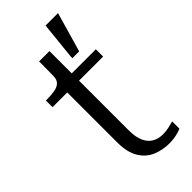

<svg xmlns="http://www.w3.org/2000/svg" viewBox="-240 -784 840 840"><g transform="rotate(-45 180.0 -364.0)"><path d="M11 -464V-505H16Q46 -505 67 -509Q88 -513 99 -524.5Q110 -536 110 -557L158 -509H324V-464ZM175 -157Q175 -114 187 -88Q199 -62 220 -50Q241 -38 269 -38Q290 -38 307.5 -42.5Q325 -47 337 -50V-5Q328 -1 316 2.5Q304 6 290 8Q276 10 261 10Q220 10 183.5 -5Q147 -20 124.5 -56.5Q102 -93 102 -156V-495L110 -502L111 -647H175ZM266 -554 319 -738H242L224 -564V-554Z"/></g></svg>

Font: Roboto Serif 36pt Light
Style: Regular
Weight: 300
Designer: Greg Gazdowicz
Foundry: Commercial Type
Version: Version 1.008